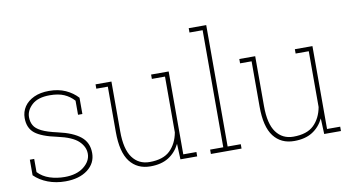

<svg xmlns="http://www.w3.org/2000/svg" viewBox="-75 -949 2101 1145"><g transform="rotate(-10 975.0 -376.0)"><path d="M237.8 10.3Q180.2 10.3 131.6 -8.3Q83 -26.9 50.3 -59.6V-153.8H76.7V-74.2Q105.5 -43.5 147.9 -29.8Q190.4 -16.1 237.8 -16.1Q311 -16.1 354 -50.3Q397 -84.5 397 -129.4Q397 -171.4 361.1 -205.8Q325.2 -240.2 235.8 -259.8Q142.6 -279.3 102.8 -311Q63 -342.8 63 -403.3Q63 -441.4 83.5 -472.2Q104 -502.4 142.3 -520.3Q180.7 -538.1 233.4 -538.1Q290 -538.1 333.3 -518.6Q376.5 -499 406.2 -466.3V-367.7H379.9V-453.1Q354.5 -481.4 319.8 -496.6Q285.2 -511.7 233.4 -511.7Q161.6 -511.7 125.5 -478.5Q89.4 -445.3 89.4 -404.3Q89.4 -375.5 101.6 -354.5Q113.3 -333 146.5 -316.2Q179.7 -299.3 243.7 -285.2Q332.5 -265.6 377.9 -229Q423.3 -192.4 423.3 -128.9Q423.3 -66.9 372.6 -28.3Q321.8 10.3 237.8 10.3Z M752.9 10.3Q672.9 10.3 628.4 -47.6Q584 -105.5 584 -227.1V-502H514.2V-528.3H610.4V-226.1Q610.4 -118.7 648.2 -67.4Q686 -16.1 752 -16.1Q834.5 -16.1 876.2 -56.6Q918 -97.2 930.2 -164.1V-502H850.6V-528.3H957V-26.4H1036.6V0H935.1L931.2 -94.7Q906.2 -44.4 862.5 -17.1Q818.8 10.3 752.9 10.3Z M1305.2 -26.4V0H1119.6V-26.4H1199.2V-735.4H1119.6V-761.7H1225.6V-26.4Z M1623.5 10.3Q1543.5 10.3 1499 -47.6Q1454.6 -105.5 1454.6 -227.1V-502H1384.8V-528.3H1481V-226.1Q1481 -118.7 1518.8 -67.4Q1556.6 -16.1 1622.6 -16.1Q1705.1 -16.1 1746.8 -56.6Q1788.6 -97.2 1800.8 -164.1V-502H1721.2V-528.3H1827.6V-26.4H1907.2V0H1805.7L1801.8 -94.7Q1776.9 -44.4 1733.2 -17.1Q1689.5 10.3 1623.5 10.3Z"/></g></svg>

Font: Battambang Thin
Style: Regular
Weight: 100
Designer: Danh Hong
Version: Version 8.002; ttfautohint (v1.8.3)